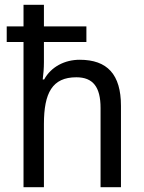

<svg xmlns="http://www.w3.org/2000/svg" viewBox="-20 -780 599 800"><path d="M163 -760H78V-670H8V-605H78V0H163V-263C163 -393 198 -458 298 -458C368 -458 399 -417 399 -330V0H484V-339C484 -470 427 -531 312 -531C250 -531 193 -502 164 -449H158C161 -471 163 -497 163 -521V-605H340V-670H163Z"/></svg>

Font: Noto Sans Thai Looped SemiCondensed
Style: Regular
Weight: 400
Width: 4
Designer: Sasikarn Vongin, Ben Mitchell
Foundry: The Fontpad Ltd
Version: Version 1.001